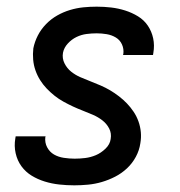

<svg xmlns="http://www.w3.org/2000/svg" viewBox="-20 -548 540 576"><path d="M203 8Q180 8 157.5 5.5Q135 3 114 -3.5Q93 -10 75 -21Q57 -32 44.5 -49Q32 -66 27 -88Q22 -110 26 -133L27 -139H117L116 -137Q114 -120 121.5 -106Q129 -92 142 -84.5Q155 -77 171.5 -74.5Q188 -72 204 -72Q220 -72 236 -74Q252 -76 267.5 -82.5Q283 -89 296.5 -102Q310 -115 312 -131Q315 -148 307.5 -162.5Q300 -177 287 -187Q274 -197 259 -203.5Q244 -210 228.5 -216Q213 -222 199 -228.5Q185 -235 170.5 -243Q156 -251 143.5 -261Q131 -271 120 -282.5Q109 -294 100.5 -307.5Q92 -321 86.5 -336.5Q81 -352 79.5 -369Q78 -386 80 -403Q84 -423 93.5 -441.5Q103 -460 118 -475.5Q133 -491 151.5 -501.5Q170 -512 190 -518Q210 -524 230 -526Q250 -528 270 -528Q292 -528 313.5 -525.5Q335 -523 355.5 -516.5Q376 -510 394 -499Q412 -488 423.5 -471Q435 -454 439.5 -433Q444 -412 440 -389L439 -383H349L350 -386Q352 -401 346 -414.5Q340 -428 327.5 -435.5Q315 -443 300 -445.5Q285 -448 270 -448Q255 -448 239.5 -446Q224 -444 209.5 -437Q195 -430 183.5 -417.5Q172 -405 169 -390Q166 -373 173.5 -358Q181 -343 193.5 -333Q206 -323 221 -316.5Q236 -310 251.5 -304Q267 -298 282 -291.5Q297 -285 310.5 -277Q324 -269 337 -259Q350 -249 361 -237.5Q372 -226 381 -212.5Q390 -199 395.5 -183.5Q401 -168 402.5 -151.5Q404 -135 401 -118Q398 -97 387.5 -77.5Q377 -58 361 -43Q345 -28 325.5 -18Q306 -8 285.5 -2Q265 4 244 6Q223 8 203 8Z"/></svg>

Font: Iosevka SS18 Medium
Style: Italic
Weight: 500
Italic angle: -9°
Monospace: yes
Designer: Belleve Invis
Foundry: Belleve Invis
Version: Version 25.1.1; ttfautohint (v1.8.4)